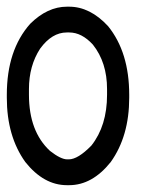

<svg xmlns="http://www.w3.org/2000/svg" viewBox="-20 -543 448 563"><path d="M176.3 -523.4H182.6Q244.1 -523.4 296.9 -466.3Q358.9 -389.6 358.9 -265.1V-256.3Q358.9 -143.6 304.7 -67.9Q250.5 0 182.6 0H176.3Q108.4 0 54.2 -67.9Q0 -143.6 0 -256.3V-265.1Q0 -396 68.4 -473.1Q119.1 -523.4 176.3 -523.4ZM178.2 -447.8H175.8Q132.3 -447.8 97.7 -400.4Q64.9 -350.1 64.9 -281.7V-265.1Q64.9 -157.7 126.5 -100.6Q158.2 -75.7 177.2 -75.7H181.6Q208.5 -75.7 248 -116.2Q293.9 -174.3 293.9 -265.1V-281.7Q293.9 -359.9 252.4 -412.1Q219.7 -447.8 183.1 -447.8H180.7Q179.7 -447.8 179.7 -448.2Z"/></svg>

Font: Gasq
Style: Regular
Weight: 400
Designer: Husham Jawad
Version: Version 1.00;December 29, 2020;FontCreator 13.0.0.2683 32-bi